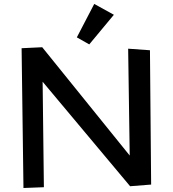

<svg xmlns="http://www.w3.org/2000/svg" viewBox="-20 -939 863 959"><path d="M627.9 -162.1 620.1 -695.8 729 -688 734.9 -17.1 629.9 -8.8 192.9 -530.8 199.2 -3.9 97.2 0 87.9 -698.2 190.9 -703.1ZM548.8 -865.2 425.8 -717.3 363.8 -752.4 450.7 -919.4Z"/></svg>

Font: McLaren
Style: Regular
Weight: 400
Designer: Astigmatic (AOETI)
Foundry: Astigmatic (AOETI)
Version: Version 1.000